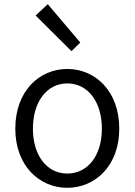

<svg xmlns="http://www.w3.org/2000/svg" viewBox="-20 -883 642 916"><path d="M301 13C433 13 549 -91 549 -269C549 -450 433 -554 301 -554C169 -554 53 -450 53 -269C53 -91 169 13 301 13ZM301 -55C204 -55 137 -141 137 -269C137 -398 204 -485 301 -485C399 -485 466 -398 466 -269C466 -141 399 -55 301 -55ZM321 -639 363 -680 208 -863 150 -809Z"/></svg>

Font: Noto Sans CJK SC DemiLight
Style: Regular
Weight: 350
Designer: Ryoko NISHIZUKA 西塚涼子 (kana, bopomofo & ideographs); Paul D. Hunt (Latin, Greek & Cyrillic); Sandoll Communications 산돌커뮤니
Foundry: Adobe
Version: Version 2.004;hotconv 1.0.118;makeotfexe 2.5.65603